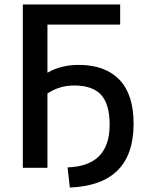

<svg xmlns="http://www.w3.org/2000/svg" viewBox="-20 -750 664 858"><path d="M82 0V-730H517V-640H192V-425Q252 -460 332 -460Q450 -460 513.5 -394Q577 -328 577 -197Q577 77 292 88L282 -2Q470 -8 470 -192Q470 -285 431.5 -326.5Q393 -368 312 -368Q245 -368 192 -332V0Z"/></svg>

Font: M PLUS 1p Medium
Style: Regular
Weight: 500
Version: Version 1.062